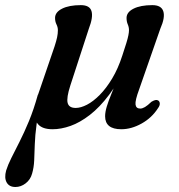

<svg xmlns="http://www.w3.org/2000/svg" viewBox="-86 -493 699 748"><path d="M61.5 -124 80 -117.5Q63 -56.5 56.8 -10.8Q50.5 35 49.5 69.8Q48.5 104.5 47.2 132Q46 159.5 39 183.5Q32.5 207 14 221.2Q-4.5 235.5 -26 235.5Q-50 235.5 -60 217.8Q-70 200 -62 171Q-55.5 150 -41.8 122.5Q-28 95 -10 59.5Q8 24 26.8 -21.2Q45.5 -66.5 61.5 -124ZM126.5 -312Q133.5 -333.5 136.5 -347.8Q139.5 -362 139.5 -375.5Q139.5 -387 134 -398Q128.5 -409 128.5 -423Q128.5 -445.5 155.8 -459.2Q183 -473 229 -473Q263.5 -473 270.5 -449.5Q277.5 -426 260 -381L188 -160Q172.5 -112 177.5 -92.2Q182.5 -72.5 209 -72.5Q228.5 -72.5 252.8 -85Q277 -97.5 302.5 -123.2Q328 -149 351 -187.2Q374 -225.5 390.5 -276.5Q400.5 -306.5 406.2 -325.2Q412 -344 414.2 -355.8Q416.5 -367.5 416.5 -375.5Q416.5 -387 411.8 -398Q407 -409 407 -423Q407 -445.5 434.2 -459.2Q461.5 -473 507.5 -473Q542.5 -473 550.2 -449Q558 -425 538.5 -381L456 -144.5Q440 -101.5 442 -85.8Q444 -70 460.5 -70Q468.5 -70 478.8 -76Q489 -82 504 -96.5Q512.5 -101.5 518.5 -103Q524.5 -104.5 529.5 -102Q536 -98.5 536.5 -90Q537 -81.5 529.5 -71.5Q505.5 -34 465.8 -11.8Q426 10.5 386.5 10.5Q355 10.5 339.2 -2.2Q323.5 -15 323.5 -40Q323.5 -56.5 330 -78Q336.5 -99.5 347.5 -126Q358.5 -152.5 370.5 -183.2Q382.5 -214 393 -247.5L408.5 -244.5Q376 -172.5 339.2 -123.8Q302.5 -75 264 -45.2Q225.5 -15.5 188.8 -2.5Q152 10.5 119 10.5Q79.5 10.5 62.8 -8.5Q46 -27.5 48.5 -61.5Q51 -95.5 68 -141Z"/></svg>

Font: Fraunces Medium
Style: Italic
Weight: 500
Italic angle: -16°
Version: Version 1.000;[b76b70a41]